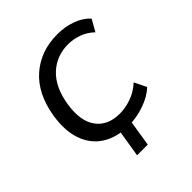

<svg xmlns="http://www.w3.org/2000/svg" viewBox="-181 -624 867 867"><g transform="rotate(-45 252.5 -190.5)"><path d="M194.4 130 221.7 -38.1H289.4L262.6 130ZM263.1 8.9Q187.5 8.9 135.8 -23.7Q84 -56.3 62.4 -117.5Q40.7 -178.7 54.2 -263.8Q74.2 -384.7 147 -448Q219.7 -511.3 326.3 -511.3Q373.8 -511.3 416.5 -496.2Q459.1 -481.2 485.6 -451.5L454.1 -395.7Q427.5 -421.4 394.1 -433.2Q360.8 -445 329.2 -445Q254.1 -445 202.7 -396.8Q151.3 -348.5 136.2 -255.8Q121.1 -161.4 158.3 -109.6Q195.6 -57.8 273 -57.8Q307.8 -57.8 345.7 -70.9Q383.7 -84 416.3 -113.7L444.4 -55.8Q412.9 -25.7 362.4 -8.4Q311.9 8.9 263.1 8.9Z"/></g></svg>

Font: Mulish ExtraLight
Style: Italic
Weight: 200
Italic angle: -9°
Designer: Vernon Adams
Foundry: Vernon Adams
Version: Version 3.603